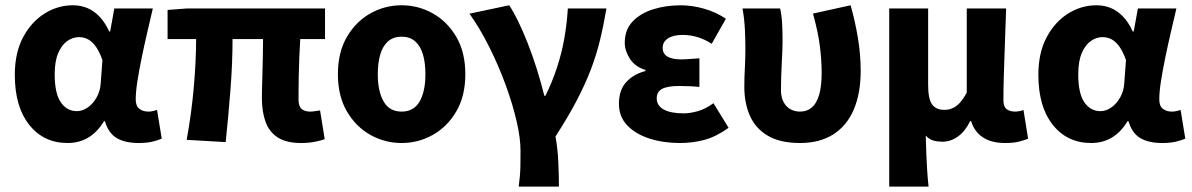

<svg xmlns="http://www.w3.org/2000/svg" viewBox="-20 -528 4500 725"><path d="M235.3 12Q144.9 12 90.4 -56.6Q35.9 -125.1 35.9 -245.6Q35.9 -328.1 66.9 -386.7Q98 -445.3 148 -476.7Q197.9 -508.1 255.4 -508.1Q283.3 -508.1 308.4 -498.2Q333.5 -488.2 354.8 -466.3Q376.2 -444.4 392.3 -409.2H396L411.7 -496.1H557.1Q547.1 -453.2 535.9 -405Q524.6 -356.8 514.9 -309.3Q505.2 -261.9 498.8 -221.2Q492.5 -180.5 492.5 -152.4Q492.5 -127.6 506.2 -117.1Q519.9 -106.6 540.5 -106.6Q547.9 -106.6 556.1 -108.3Q564.4 -110 573 -113L590.7 -4.6Q577.2 1.7 555.4 6.9Q533.7 12 503.9 12Q452.2 12 420.8 -6.6Q389.3 -25.2 376.2 -70.3H372.6Q323.1 12 235.3 12ZM270.3 -108.3Q292.1 -108.3 312.1 -122.7Q332.2 -137 345.5 -161.4Q358.9 -185.8 360.4 -215.2L366.8 -301.3Q356.6 -330.4 343.4 -349.8Q330.3 -369.1 314.2 -378.5Q298.2 -387.8 278.1 -387.8Q255.4 -387.8 234.4 -373.4Q213.5 -359 200 -328Q186.5 -296.9 186.5 -247.2Q186.5 -175.5 209.5 -141.9Q232.4 -108.3 270.3 -108.3Z M1116.7 12Q1061.4 12 1029 -8.9Q996.5 -29.7 982.7 -68Q968.9 -106.3 968.9 -157.7Q968.9 -168.7 969.4 -192.8Q969.9 -217 970.9 -249Q971.9 -281.1 972.5 -315.1Q973.1 -349.1 973.3 -380.4H858.1Q858.1 -291.5 850.3 -190.2Q842.4 -89 832.2 8.6L684.9 0Q703.2 -100.1 711.8 -199.2Q720.5 -298.3 720.5 -380.4H612.8V-490.5L687 -496.1H1207.3V-380.4H1113.7Q1111.7 -348.1 1110.2 -311.9Q1108.7 -275.6 1108.1 -242.2Q1107.5 -208.7 1107.4 -184.4Q1107.3 -160.2 1107.3 -151.7Q1107.3 -126.7 1118.8 -116.7Q1130.2 -106.6 1151.7 -106.6Q1159.3 -106.6 1168.4 -108.1Q1177.5 -109.6 1188.6 -111L1206.1 -2.6Q1191.8 2.9 1168.5 7.4Q1145.1 12 1116.7 12Z M1496.5 12Q1433.4 12 1378.6 -18.6Q1323.9 -49.3 1289.9 -107.4Q1255.9 -165.4 1255.9 -247.9Q1255.9 -330.5 1289.9 -388.6Q1323.9 -446.7 1378.6 -477.4Q1433.4 -508.1 1496.5 -508.1Q1559.6 -508.1 1614.3 -477.4Q1669.1 -446.7 1703.1 -388.6Q1737.1 -330.5 1737.1 -247.9Q1737.1 -165.4 1703.1 -107.4Q1669.1 -49.3 1614.3 -18.6Q1559.6 12 1496.5 12ZM1496.5 -106.6Q1542.7 -106.6 1564.6 -145Q1586.4 -183.3 1586.4 -247.9Q1586.4 -291 1576.9 -323Q1567.3 -354.9 1547.3 -372.2Q1527.2 -389.5 1496.5 -389.5Q1465.7 -389.5 1445.7 -372.2Q1425.6 -354.9 1416.1 -323Q1406.5 -291 1406.5 -247.9Q1406.5 -183.3 1428.5 -145Q1450.4 -106.6 1496.5 -106.6Z M1938.6 176.7Q1941.2 156.2 1943 138Q1944.7 119.9 1945.1 97.4Q1945.5 74.9 1945.5 40.7Q1945.5 -6.4 1930.5 -71.3Q1915.5 -136.2 1888.9 -208.5Q1862.4 -280.8 1827.5 -350.6Q1792.6 -420.3 1752.8 -476.4L1902.8 -508.1Q1919.2 -483.5 1937 -446.8Q1954.8 -410.1 1972.5 -365.3Q1990.1 -320.5 2006.3 -269.6Q2022.4 -218.8 2035.5 -166.2H2039.5Q2065 -217.9 2082.6 -271.1Q2100.2 -324.2 2110.4 -380.2Q2120.5 -436.1 2124.2 -496.1H2269.9Q2259.3 -432.8 2245.8 -377.2Q2232.4 -321.7 2211.4 -266.4Q2190.3 -211.1 2158.3 -149.6Q2126.3 -88.1 2077.6 -12.8Q2085.9 33.8 2088.2 84.2Q2090.5 134.7 2090.5 176.7Z M2547.8 12Q2484.7 12 2432.1 -4.9Q2379.6 -21.9 2348.3 -54.8Q2317.1 -87.8 2317.1 -135.8Q2317.1 -188.4 2344.9 -218.3Q2372.6 -248.2 2417.3 -259.8V-263.8Q2377.5 -276.2 2358.3 -306.5Q2339.1 -336.7 2339.1 -366.4Q2339.1 -415.7 2368.8 -446.8Q2398.4 -477.9 2446.5 -493Q2494.5 -508 2550.3 -508Q2594.8 -508 2639.9 -494.8Q2684.9 -481.6 2721 -457.2L2667.4 -362.6Q2642 -379.3 2614.2 -387.7Q2586.3 -396.1 2558.1 -396.1Q2522 -396.1 2502.1 -382.9Q2482.2 -369.8 2482.2 -347.5Q2482.2 -325 2500.3 -314.4Q2518.4 -303.8 2550.9 -303.8Q2567 -303.8 2585.3 -305.3Q2603.5 -306.8 2621 -307.8V-199.7Q2602.2 -201.7 2582.2 -202.5Q2562.2 -203.3 2544.3 -203.3Q2500.9 -203.3 2480.3 -192.5Q2459.8 -181.7 2459.8 -156.3Q2459.8 -129.6 2485.8 -114.8Q2511.8 -100 2561.6 -100Q2585.6 -100 2615.2 -108.3Q2644.8 -116.7 2674 -138.4L2731.2 -45.3Q2683.5 -11.3 2639.3 0.3Q2595.2 12 2547.8 12Z M3000.8 12Q2926.9 12 2880.4 -14.9Q2833.8 -41.8 2812.2 -89.8Q2790.6 -137.9 2790.6 -199.6Q2790.6 -235.4 2792.6 -271.6Q2794.6 -307.7 2794.6 -343.5Q2794.6 -373.3 2792.9 -414.3Q2791.2 -455.2 2783.7 -496.1H2925.7Q2931.6 -471.1 2933.3 -439.9Q2935 -408.6 2935 -373.6Q2935 -342.8 2932 -289.8Q2929 -236.8 2929 -187.4Q2929 -160.9 2938.7 -142.8Q2948.3 -124.7 2964.5 -115.7Q2980.8 -106.6 3001.1 -106.6Q3027.5 -106.6 3045.6 -122.2Q3063.7 -137.8 3073.2 -170.1Q3082.6 -202.3 3082.6 -253.1Q3082.6 -301.1 3075.6 -355.5Q3068.6 -409.9 3049.8 -476.7L3191.9 -508.1Q3208.8 -448.7 3219.4 -385.5Q3230 -322.4 3230 -260.3Q3230 -176 3204 -114.7Q3178 -53.4 3126.7 -20.7Q3075.5 12 3000.8 12Z M3337.7 176.7V-496.1H3484.7V-207Q3484.7 -154.6 3499.6 -133.9Q3514.4 -113.2 3545.6 -113.2Q3562.5 -113.2 3577 -119.5Q3591.5 -125.8 3604.6 -140.1Q3617.8 -154.5 3630.5 -178.5V-496.1H3779.2Q3777.5 -438.1 3774.9 -373.4Q3772.4 -308.7 3770.7 -249.7Q3768.9 -190.7 3768.9 -149.2Q3768.9 -125.5 3781 -116Q3793.2 -106.6 3813.4 -106.6Q3819.6 -106.6 3828.5 -108.1Q3837.3 -109.6 3844.7 -112.6L3862.2 -4.2Q3846.2 2.1 3826.5 7Q3806.7 12 3775.1 12Q3724 12 3691.6 -9.2Q3659.2 -30.4 3647 -70.6H3643.3Q3625.2 -33.1 3597.9 -13Q3570.7 7.1 3538.1 7.1Q3520.5 7.1 3504.5 2.7Q3488.5 -1.6 3475.7 -16.1Q3476.6 20.3 3477.8 51.4Q3479 82.6 3480.9 112.4Q3482.7 142.3 3486.3 176.7Z M4100.3 12Q4009.9 12 3955.4 -56.6Q3900.9 -125.1 3900.9 -245.6Q3900.9 -328.1 3931.9 -386.7Q3963 -445.3 4013 -476.7Q4062.9 -508.1 4120.4 -508.1Q4148.3 -508.1 4173.4 -498.2Q4198.5 -488.2 4219.8 -466.3Q4241.2 -444.4 4257.3 -409.2H4261L4276.7 -496.1H4422.1Q4412.1 -453.2 4400.9 -405Q4389.6 -356.8 4379.9 -309.3Q4370.2 -261.9 4363.8 -221.2Q4357.5 -180.5 4357.5 -152.4Q4357.5 -127.6 4371.2 -117.1Q4384.9 -106.6 4405.5 -106.6Q4412.9 -106.6 4421.1 -108.3Q4429.4 -110 4438 -113L4455.7 -4.6Q4442.2 1.7 4420.4 6.9Q4398.7 12 4368.9 12Q4317.2 12 4285.8 -6.6Q4254.3 -25.2 4241.2 -70.3H4237.6Q4188.1 12 4100.3 12ZM4135.3 -108.3Q4157.1 -108.3 4177.1 -122.7Q4197.2 -137 4210.5 -161.4Q4223.9 -185.8 4225.4 -215.2L4231.8 -301.3Q4221.6 -330.4 4208.4 -349.8Q4195.3 -369.1 4179.2 -378.5Q4163.2 -387.8 4143.1 -387.8Q4120.4 -387.8 4099.4 -373.4Q4078.5 -359 4065 -328Q4051.5 -296.9 4051.5 -247.2Q4051.5 -175.5 4074.5 -141.9Q4097.4 -108.3 4135.3 -108.3Z"/></svg>

Font: Source Sans Variable
Style: Regular
Weight: 200
Designer: Paul D. Hunt
Foundry: Adobe Systems Incorporated
Version: Version 3.006;hotconv 1.0.111;makeotfexe 2.5.65597